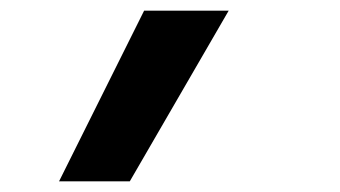

<svg xmlns="http://www.w3.org/2000/svg" viewBox="-20 -183 640 361"><path d="M91 158 251 -163H410L224 158Z"/></svg>

Font: Iosevka Curly Slab XBdEx
Style: Italic
Weight: 800
Width: 7
Italic angle: -9°
Monospace: yes
Designer: Belleve Invis
Foundry: Belleve Invis
Version: Version 11.1.0; ttfautohint (v1.8.3)